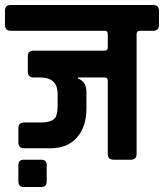

<svg xmlns="http://www.w3.org/2000/svg" viewBox="-29 -643 660 773"><path d="M285 -331V-327Q319 -314 319 -273V-207Q319 -133 281 -89.5Q243 -46 173 -46H69Q45 -46 45 -69V-126Q45 -150 69 -150H135Q181 -150 195 -171Q203 -187 203 -218V-265Q203 -331 133 -331H107Q83 -331 83 -354V-418Q83 -439 107 -439H393Q405 -439 405 -453V-505Q405 -518 395 -519H15Q-9 -519 -9 -543V-600Q-9 -623 15 -623H587Q611 -623 611 -600V-543Q611 -519 587 -519H533Q521 -519 521 -505V-23Q521 0 497 0H429Q405 0 405 -23V-317Q405 -331 393 -331ZM159 22V87Q159 110 137 110H67Q45 110 45 87V22Q45 0 67 0H137Q159 0 159 22Z"/></svg>

Font: RajdhaniMono
Style: Bold
Weight: 700
Monospace: yes
Designer: Satya Rajpurohit, Jyotish Sonowal
Foundry: Indian Type Foundry
Version: Version 1.201;PS 1.0;hotconv 1.0.78;makeotf.lib2.5.61930; tt